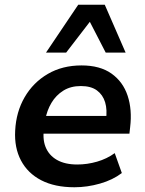

<svg xmlns="http://www.w3.org/2000/svg" viewBox="-20 -780 611 810"><path d="M294 10Q211 10 154 -19.5Q97 -49 68.5 -103Q40 -157 44 -229Q48 -308 84 -370Q120 -432 181.5 -468Q243 -504 324 -504Q402 -504 450.5 -469.5Q499 -435 518.5 -376Q538 -317 529 -243L526 -216H144L155 -291H444L427 -274Q433 -317 423.5 -348.5Q414 -380 389 -398.5Q364 -417 321 -417Q278 -417 247 -397.5Q216 -378 197 -346Q178 -314 171 -275L167 -247Q158 -196 172 -160.5Q186 -125 220 -105.5Q254 -86 306 -86Q348 -86 389.5 -98Q431 -110 464 -134L494 -50Q456 -21 402 -5.5Q348 10 294 10ZM174 -558 310 -760H422L510 -558H426L359 -688L259 -558Z"/></svg>

Font: Nunito Sans 10pt
Style: Bold Italic
Weight: 700
Italic angle: -9°
Designer: Vernon Adams
Foundry: Vernon Adams
Version: Version 3.101;gftools[0.9.27]